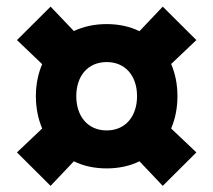

<svg xmlns="http://www.w3.org/2000/svg" viewBox="-20 -634 660 594"><path d="M310 -113C347.5 -113 382 -120.5 411.5 -135L483.5 -59L587.5 -162.5L509.5 -236.5C522 -266 529 -299.5 529 -336.5C529 -373.5 522 -407 509.5 -436L587.5 -510L483.5 -613.5L411.5 -537.5C382 -552 347.5 -559.5 310 -559.5C272.5 -559.5 238.5 -552 208.5 -538L136.5 -613.5L32.5 -510L110.5 -435.5C98 -406.5 91 -373 91 -336.5C91 -299.5 98 -266 110.5 -236.5L32.5 -162.5L136.5 -59L208.5 -135C238 -120.5 272.5 -113 310 -113ZM216 -336.5C216 -398 251 -442 310 -442C369 -442 404 -398 404 -336.5C404 -275 369 -230.5 310 -230.5C251 -230.5 216 -275 216 -336.5Z"/></svg>

Font: Monaspace Argon ExtraBold
Style: Bold
Weight: 800
Designer: Riley Cran & the Lettermatic Team
Foundry: Lettermatic
Version: Version 1.000 (Monaspace Argon)